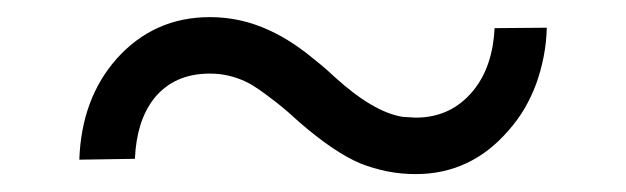

<svg xmlns="http://www.w3.org/2000/svg" viewBox="-20 -404 720 221"><path d="M609.4 -372.1Q608.9 -354.5 605.7 -338.4Q602.5 -322.3 597.2 -307.6Q591.8 -293 584 -279.5Q576.2 -266.1 565.4 -253.9Q543.5 -228.5 516.8 -216.1Q490.2 -203.6 458.5 -203.6Q441.4 -203.6 425.5 -206.8Q409.7 -210 395 -215.8Q364.7 -228.5 324.2 -263.7Q310.5 -276.4 299.3 -285.2Q288.1 -293.9 279.1 -300.3Q270 -306.6 263.7 -309.6Q243.7 -319.3 221.7 -319.3Q180.2 -319.3 157.2 -290.5Q147 -277.3 141.6 -260Q136.2 -242.7 135.3 -221.2L71.3 -220.2Q73.7 -290.5 114.3 -336.4Q157.2 -384.3 221.7 -384.3Q257.3 -384.3 290 -369.1Q296.4 -366.2 303.5 -362.3Q310.5 -358.4 317.9 -353.5Q325.2 -348.6 332.8 -342.8Q340.3 -336.9 348.6 -330.1Q356.9 -323.2 365.2 -315.4Q409.7 -274.9 443.4 -269.5H443.8L458 -268.6H458.5Q499 -268.6 524.4 -299.3Q536.1 -313.5 542.2 -331.8Q548.3 -350.1 549.3 -371.6Z"/></svg>

Font: Vazir Light FD-UI
Style: Light-FD-UI
Weight: 300
Designer: Saber Rastikerdar
Foundry: Saber Rastikerdar
Version: Version 30.1.0